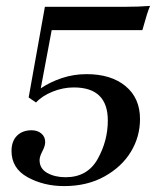

<svg xmlns="http://www.w3.org/2000/svg" viewBox="-20 -620 530 650"><path d="M19 -109Q19 -142 37.5 -160.5Q56 -179 87 -179Q107 -179 120 -168Q133 -157 133 -139Q133 -126 123.5 -108Q114 -90 114 -78Q114 -49 140 -34.5Q166 -20 202 -20Q276 -20 310.5 -81.5Q345 -143 345 -212Q345 -324 230 -324Q193 -324 157.5 -309.5Q122 -295 102 -273L77 -290L132 -597H405Q449 -597 488 -600Q479 -580 462 -518H155L118 -321Q149 -342 189 -355.5Q229 -369 273 -369Q356 -369 405 -328.5Q454 -288 454 -217Q454 -157 423 -106Q392 -55 333.5 -22.5Q275 10 197 10Q128 10 73.5 -20Q19 -50 19 -109Z"/></svg>

Font: Unna Medium
Style: Italic
Weight: 500
Italic angle: -8.05°
Designer: Jorge de Buen Unna
Foundry: Omnibus-Type
Version: Version 2.008